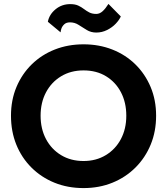

<svg xmlns="http://www.w3.org/2000/svg" viewBox="-20 -940 851 979"><path d="M224 -829Q231 -866 263 -892.5Q295 -919 338 -919Q363 -919 379 -911.5Q395 -904 408 -894Q421 -884 435.5 -876.5Q450 -869 471 -869Q488 -869 503 -882.5Q518 -896 533 -920L596 -856Q588 -838 570 -819Q552 -800 526 -787Q500 -774 471 -774Q444 -774 422.5 -787Q401 -800 381 -813Q361 -826 337 -826Q318 -826 307.5 -816Q297 -806 293 -794Q289 -782 289 -775ZM36 -350Q36 -430 64 -496.5Q92 -563 142 -612Q192 -661 259.5 -687.5Q327 -714 406 -714Q485 -714 552.5 -687.5Q620 -661 670 -612Q720 -563 748 -496.5Q776 -430 776 -350Q776 -270 748.5 -203Q721 -136 671 -86Q621 -36 553.5 -8.5Q486 19 406 19Q325 19 257.5 -8.5Q190 -36 140 -86Q90 -136 63 -203Q36 -270 36 -350ZM187 -350Q187 -283 214.5 -231Q242 -179 291.5 -149Q341 -119 406 -119Q470 -119 519.5 -149Q569 -179 596.5 -231Q624 -283 624 -350Q624 -417 597 -469Q570 -521 521 -551Q472 -581 406 -581Q341 -581 291.5 -551Q242 -521 214.5 -469Q187 -417 187 -350Z"/></svg>

Font: Von Semi
Style: Regular
Weight: 600
Version: Version 4.000; ttfautohint (v1.8.4.7-5d5b)